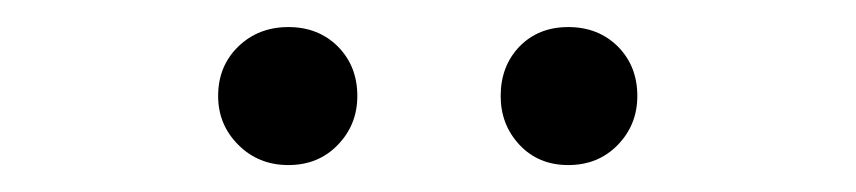

<svg xmlns="http://www.w3.org/2000/svg" viewBox="-20 -781 642 144"><path d="M143.6 -709Q143.6 -731.4 158.7 -746.1Q173.8 -760.7 196.3 -760.7Q218.8 -760.7 233.4 -746.1Q248 -731.4 248 -709Q248 -687.5 233.4 -672.4Q218.8 -657.2 196.3 -657.2Q173.8 -657.2 158.7 -672.4Q143.6 -687.5 143.6 -709ZM355.5 -709Q355.5 -731.4 369.6 -746.1Q383.8 -760.7 406.2 -760.7Q428.7 -760.7 443.4 -746.1Q458 -731.4 458 -709Q458 -687.5 443.4 -672.4Q428.7 -657.2 406.2 -657.2Q383.8 -657.2 369.6 -672.4Q355.5 -687.5 355.5 -709Z"/></svg>

Font: Gen Shin Gothic Normal
Style: Regular
Weight: 300
Designer: [Source Han Sans]
Ryoko NISHIZUKA  (kana & ideographs); Paul D. Hunt (Latin, Greek & Cyrillic); Wenlong ZHANG  (bopomofo
Version: Version 1.002.20150607